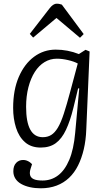

<svg xmlns="http://www.w3.org/2000/svg" viewBox="-20 -787 581 1037"><path d="M408 -309 402 -310 376 -203Q359 -134 336.5 -86Q314 -38 281.5 -14Q249 10 200 10Q148 10 115 -19Q82 -48 66.5 -97Q51 -146 51 -204Q51 -301 81.5 -371.5Q112 -442 164 -480.5Q216 -519 281 -519Q313 -519 344.5 -513Q376 -507 406 -495L442 -518L464 -509L446 -88Q444 -30 432.5 19Q421 68 401.5 107Q382 146 353 173.5Q324 201 285.5 215.5Q247 230 200 230Q169 230 142 224Q115 218 94.5 206.5Q74 195 63 177.5Q52 160 52 138Q52 109 67 93Q82 77 105 77Q115 77 123.5 80Q132 83 139.5 88Q147 93 153 100L145 125Q139 144 142.5 158.5Q146 173 162 180.5Q178 188 210 188Q257 188 293.5 160.5Q330 133 354 76.5Q378 20 386 -69ZM211 -46Q237 -46 256.5 -58Q276 -70 292.5 -97.5Q309 -125 324.5 -172.5Q340 -220 359 -291L400 -444Q380 -455 347.5 -462.5Q315 -470 287 -470Q251 -470 220.5 -451.5Q190 -433 168 -398.5Q146 -364 133.5 -316Q121 -268 121 -210Q121 -128 143.5 -87Q166 -46 211 -46ZM432 -603 412 -583 285 -690 159 -584 141 -604 247 -741Q257 -754 266.5 -760.5Q276 -767 287 -767Q295 -767 301.5 -765.5Q308 -764 314 -762Z"/></svg>

Font: Literata 18pt Light
Style: Italic
Weight: 300
Italic angle: -2°
Designer: Latin by Veronika Burian and Jose Scaglione. Greek by Irene Vlachou. Cyrillic by Vera Evstafieva
Foundry: TypeTogether
Version: Version 3.103;gftools[0.9.29]